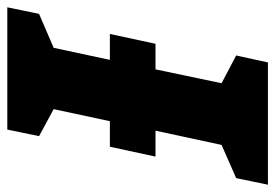

<svg xmlns="http://www.w3.org/2000/svg" viewBox="-171 -620 754 526"><g transform="rotate(-90 206.0 -357.0)"><path d="M-19 -87 72 -127 111 -308H40L67 -433H137L170 -587L96 -627L114 -714H449L431 -627L338 -587L305 -433H376L349 -308H279L241 -127L317 -87L298 0H-37Z"/></g></svg>

Font: Noto Sans UI CondBlack
Style: Italic
Weight: 900
Width: 3
Italic angle: -12°
Designer: Monotype Design Team
Foundry: Monotype Imaging Inc.
Version: Version 1.001